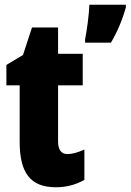

<svg xmlns="http://www.w3.org/2000/svg" viewBox="-20 -780 551 810"><path d="M511 -749V-760H357C356 -720 346 -648 339 -614V-600H448C475 -646 496 -695 511 -749ZM265 -130C238 -130 225 -148 225 -184V-420H329V-553H225V-664H115L77 -548L7 -506V-420H63V-182C63 -52 107 10 216 10C261 10 300 -1 336 -21V-149C309 -137 285 -130 265 -130Z"/></svg>

Font: Noto Sans Gujarati ExtraCondensed Black
Style: Regular
Weight: 900
Width: 2
Designer: Jelle Bosma - Monotype Design Team, Universal Thirst
Foundry: Monotype Imaging Inc.
Version: Version 2.106